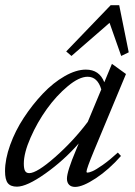

<svg xmlns="http://www.w3.org/2000/svg" viewBox="-24 -716 525 748"><path d="M254.4 -498 233.9 -515.6 407.2 -695.8H440.4L477.5 -512.2L448.2 -498L402.8 -627ZM42 11.2Q17.1 11.2 6.3 -2.7Q-4.4 -16.6 -4.4 -49.3Q-4.4 -95.7 15.6 -151.4Q35.6 -207 69.1 -257.8Q102.5 -308.6 142.8 -351.1Q183.1 -393.6 227.8 -419.2Q272.5 -444.8 310.5 -444.8Q363.3 -444.8 382.3 -395.5L412.1 -467.3L466.8 -427.7L342.3 -128.9Q313 -58.1 313 -47.4Q313 -43.5 316.9 -43.5Q323.2 -43.5 336.4 -49.1Q349.6 -54.7 376.7 -73.7Q403.8 -92.8 435.1 -121.6L447.3 -108.4Q400.4 -55.2 349.4 -21.5Q298.3 12.2 268.6 12.2Q253.4 12.2 245.1 3.7Q236.8 -4.9 236.8 -20Q236.8 -47.9 272.5 -132.3L282.7 -157.2Q225.1 -91.3 152.8 -40Q80.6 11.2 42 11.2ZM68.8 -78.6Q68.8 -58.6 73.7 -50Q78.6 -41.5 89.8 -41.5Q119.6 -41.5 190.7 -104Q261.7 -166.5 317.9 -241.2L370.6 -367.7Q356 -417 317.4 -417Q284.2 -417 240 -380.1Q195.8 -343.3 158.4 -291.3Q121.1 -239.3 95 -179.7Q68.8 -120.1 68.8 -78.6Z"/></svg>

Font: Elstob
Style: Italic
Weight: 400
Italic angle: -20°
Designer: Peter S. Baker
Version: Version 1.015